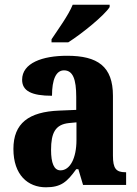

<svg xmlns="http://www.w3.org/2000/svg" viewBox="-20 -786 581 816"><path d="M199 -619V-606H270C330 -644 424 -721 446 -756V-766H289C271 -721 226 -660 199 -619ZM175 10C240 10 265 -13 304 -67H313L333 0H516V-54H513C473 -54 460 -70 460 -125V-379C460 -504 395 -549 265 -549C160 -549 74 -518 74 -447C74 -399 115 -379 201 -379C201 -448 218 -487 252 -487C290 -487 304 -449 304 -374V-319L232 -316C102 -311 37 -262 37 -153C37 -42 99 10 175 10ZM237 -62C209 -62 197 -94 197 -149C197 -221 215 -257 273 -263L305 -266V-191C305 -114 278 -62 237 -62Z"/></svg>

Font: Noto Serif Myanmar Condensed ExtraBold
Style: Regular
Weight: 800
Width: 3
Designer: Ben Mitchell and the Monotype Design Team
Foundry: Monotype Imaging Inc.
Version: Version 2.106